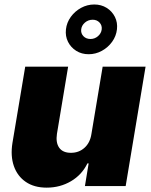

<svg xmlns="http://www.w3.org/2000/svg" viewBox="-20 -850 689 877"><path d="M397.7 -238.6 448.9 -545.5H644.9L554 0H367.9L384.9 -103.7H379.3Q354 -51.5 304.2 -22.2Q254.3 7.1 193.2 7.1Q136 7.1 97.7 -19.2Q59.3 -45.5 43.3 -91.6Q27.3 -137.8 36.9 -197.4L95.2 -545.5H291.2L240.1 -238.6Q234 -198.2 250.5 -175.1Q267 -152 304 -152Q340.6 -152 366.1 -175.1Q391.7 -198.2 397.7 -238.6ZM384.9 -602.3Q353 -602.3 328.3 -617.7Q303.6 -633.2 290.7 -658.9Q277.7 -684.7 281.2 -715.9Q284.8 -747.2 303.4 -772.9Q322.1 -798.7 350.3 -814.1Q378.6 -829.5 410.5 -829.5Q442.5 -829.5 467.2 -814.1Q491.8 -798.7 504.8 -772.9Q517.8 -747.2 514.2 -715.9Q510.7 -684.7 492 -658.9Q473.4 -633.2 445.1 -617.7Q416.9 -602.3 384.9 -602.3ZM393.5 -671.9Q412.6 -671.9 427.6 -684.8Q442.5 -697.8 444.6 -715.9Q446.7 -734 434.7 -747Q422.6 -759.9 403.4 -759.9Q383.2 -759.9 368.1 -747Q353 -734 350.9 -715.9Q348.7 -697.8 361 -684.8Q373.2 -671.9 393.5 -671.9Z"/></svg>

Font: Inter UI Black
Style: Italic
Weight: 900
Italic angle: -9.39999°
Designer: Rasmus Andersson
Foundry: rsms
Version: 3.2;8d6f07862